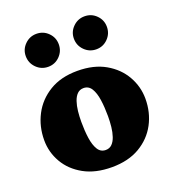

<svg xmlns="http://www.w3.org/2000/svg" viewBox="-148 -919 943 1050"><g transform="rotate(-20 324.0 -393.5)"><path d="M464 -615Q503.5 -615 531.5 -643.2Q559.5 -671.5 559.5 -711.5Q559.5 -751 531.5 -779Q503.5 -807 463.5 -807Q424 -807 395.8 -779Q367.5 -751 367.5 -711.5Q367.5 -671.5 395.8 -643.2Q424 -615 464 -615ZM184 -615Q223.5 -615 251.5 -643.2Q279.5 -671.5 279.5 -711.5Q279.5 -751 251.5 -779Q223.5 -807 183.5 -807Q144 -807 115.8 -779Q87.5 -751 87.5 -711.5Q87.5 -671.5 115.8 -643.2Q144 -615 184 -615ZM250 -270Q250 -301.5 253.2 -331.8Q256.5 -362 264.8 -386.5Q273 -411 287.5 -425.5Q302 -440 324 -440Q353.5 -440 369.5 -414.2Q385.5 -388.5 391.8 -345.2Q398 -302 398 -250Q398 -218.5 394.8 -188.2Q391.5 -158 383.2 -133.5Q375 -109 360.5 -94.5Q346 -80 324 -80Q294.5 -80 278.5 -105.8Q262.5 -131.5 256.2 -174.8Q250 -218 250 -270ZM25 -245Q25 -175 60 -114.5Q95 -54 161.8 -17Q228.5 20 324 20Q419.5 20 486.2 -19.2Q553 -58.5 588 -124.2Q623 -190 623 -270Q623 -340 588 -401.8Q553 -463.5 486.2 -501.8Q419.5 -540 324 -540Q228.5 -540 161.8 -499.5Q95 -459 60 -392Q25 -325 25 -245Z"/></g></svg>

Font: Besley Black
Style: Regular
Weight: 900
Designer: Owen Earl
Foundry: indestructible type*
Version: Version 2.001